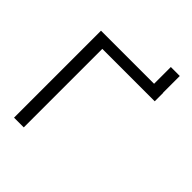

<svg xmlns="http://www.w3.org/2000/svg" viewBox="-223 -922 1046 1046"><g transform="rotate(45 300.0 -399.5)"><path d="M68 0H143V-605H547V-670H546V-799H477V-670H68Z"/></g></svg>

Font: LT Wave Text Light
Style: Regular
Weight: 300
Designer: Daniel Lyons
Version: Version 2.5 (Glyphs App)